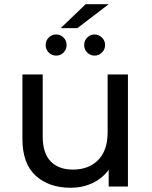

<svg xmlns="http://www.w3.org/2000/svg" viewBox="-20 -882 717 908"><path d="M314 6Q212 6 149 -51Q86 -108 86 -225V-530H182V-236Q182 -158 219.5 -119Q257 -80 325 -80Q400 -80 444.5 -125.5Q489 -171 489 -256V-530H585V0H494V-79Q464 -38 417 -16Q370 6 314 6ZM246 -619Q225 -619 210.5 -633.5Q196 -648 196 -669Q196 -690 210.5 -704.5Q225 -719 246 -719Q266 -719 280.5 -704.5Q295 -690 295 -669Q295 -648 280.5 -633.5Q266 -619 246 -619ZM427 -619Q407 -619 392.5 -633.5Q378 -648 378 -669Q378 -690 392.5 -704.5Q407 -719 427 -719Q447 -719 462 -704.5Q477 -690 477 -669Q477 -648 462 -633.5Q447 -619 427 -619ZM267 -749 385 -862H494L346 -749Z"/></svg>

Font: Montserrat Medium
Style: Regular
Weight: 500
Designer: Julieta Ulanovsky
Foundry: Julieta Ulanovsky
Version: Version 9.000; ttfautohint (v1.8.4.7-5d5b)